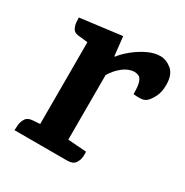

<svg xmlns="http://www.w3.org/2000/svg" viewBox="-127 -624 702 728"><g transform="rotate(30 223.5 -260.0)"><path d="M371 -520Q398 -520 421.5 -500.5Q445 -481 445 -436Q445 -405 434.5 -384Q424 -363 412 -352Q402 -344 387.5 -343Q373 -342 355 -344Q355 -380 349.5 -395.5Q344 -411 335.5 -415Q327 -419 317 -419Q292 -419 268 -400.5Q244 -382 227 -354V-71L308 -65Q309 -60 308 -44Q307 -28 297.5 -14Q288 0 263 0H32Q33 -5 33.5 -20.5Q34 -36 43 -51Q52 -66 76 -67L105 -69V-427L61 -432Q45 -434 38.5 -446Q32 -458 31 -472Q30 -486 30 -492L211 -515L220 -432H223Q238 -452 263.5 -472.5Q289 -493 317.5 -506.5Q346 -520 371 -520Z"/></g></svg>

Font: Karma Variable Light
Style: Regular
Weight: 300
Designer: Joana Correia
Foundry: Indian Type Foundry
Version: Version 3.000